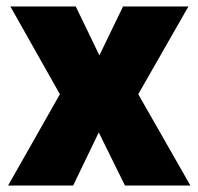

<svg xmlns="http://www.w3.org/2000/svg" viewBox="-20 -573 613 593"><path d="M165 -282 5 0H206L285 -164L366 0H568L407 -282L562 -553H360L287 -402L214 -553H12Z"/></svg>

Font: Noto Sans Arabic SemCond Blk
Style: Regular
Weight: 900
Width: 4
Designer: Monotype Design Team, Nadine Chahine, Nizar Qandah and Khaled Hosny
Foundry: Monotype Imaging Inc.
Version: Version 2.012